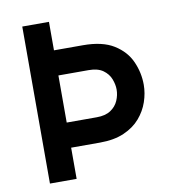

<svg xmlns="http://www.w3.org/2000/svg" viewBox="-79 -771 775 843"><g transform="rotate(-10 308.0 -350.0)"><path d="M76 0V-700H195V-573H324Q411 -573 462 -541Q513 -509 535 -459.2Q557 -409.5 557 -356Q557 -318.5 544 -280.2Q531 -242 503.5 -210Q476 -178 431.5 -158.5Q387 -139 324 -139H195V0ZM195 -251H329Q368 -251 391.5 -266.8Q415 -282.5 425.5 -306.8Q436 -331 436 -356Q436 -378.5 426.5 -403Q417 -427.5 393.8 -444.2Q370.5 -461 329 -461H195Z"/></g></svg>

Font: Overpass Mono
Style: Bold
Weight: 700
Monospace: yes
Designer: Delve Withrington, Dave Bailey
Foundry: Delve Fonts LLC
Version: Version 4.000